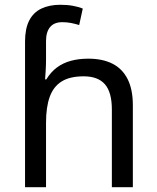

<svg xmlns="http://www.w3.org/2000/svg" viewBox="-20 -785 657 805"><path d="M85 -611Q85 -665 102.5 -699Q120 -733 153.5 -749Q187 -765 233 -765Q262 -765 286.5 -760.5Q311 -756 327 -749L312 -680Q296 -685 278.5 -688.5Q261 -692 241 -692Q207 -692 190 -671.5Q173 -651 173 -613V-535Q173 -513 171.5 -488Q170 -463 169 -452H174Q193 -483 218.5 -502Q244 -521 277 -530Q310 -539 350 -539Q410 -539 451.5 -518Q493 -497 515 -453.5Q537 -410 537 -343V0H449V-326Q449 -398 420 -431.5Q391 -465 331 -465Q273 -465 238.5 -443.5Q204 -422 188.5 -379Q173 -336 173 -271V0H85Z"/></svg>

Font: ukannada15
Style: Book
Weight: 400
Designer: Jelle Bosma - Monotype Design Team
Foundry: Monotype Imaging Inc.
Version: Version 2.003